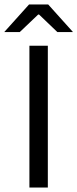

<svg xmlns="http://www.w3.org/2000/svg" viewBox="-56 -845 348 865"><path d="M159.5 0H76.5V-639H159.5ZM75 -825H161L272 -701.5V-700.5H202.5L120 -779.5H116L33 -700.5H-36V-701.5Z"/></svg>

Font: Anek Latin Medium
Style: Regular
Weight: 400
Version: Version 1.003